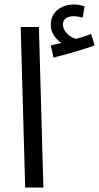

<svg xmlns="http://www.w3.org/2000/svg" viewBox="-20 -834 441 854"><path d="M72 -714H153L173 0H92ZM401 -632Q365 -619 312.5 -603.5Q260 -588 218 -578L206 -632Q225 -637 253 -643Q232 -657 219 -678Q206 -699 206 -723Q206 -766 236 -790Q266 -814 309 -814Q332 -814 356 -806L348 -756Q322 -762 309 -762Q286 -762 273 -752.5Q260 -743 260 -726Q260 -703 278 -685Q296 -667 318 -661Q362 -673 385 -683Z"/></svg>

Font: Noto Sans Arabic
Style: Regular
Weight: 400
Designer: Nadine Chahine
Foundry: Monotype Imaging Inc.
Version: Version 1.001